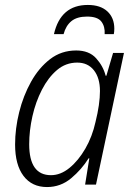

<svg xmlns="http://www.w3.org/2000/svg" viewBox="-20 -746 540 776"><path d="M170 10Q109 10 75 -35Q41 -80 41 -162Q41 -226 57.5 -292.5Q74 -359 105.5 -415.5Q137 -472 182.5 -507Q228 -542 288 -542Q340 -542 368.5 -510.5Q397 -479 407 -440H410L437 -532H481L368 0H324L341 -106H338Q310 -61 267.5 -25.5Q225 10 170 10ZM186 -38Q225 -38 261 -67.5Q297 -97 325 -145.5Q353 -194 366 -253Q375 -289 379.5 -320.5Q384 -352 384 -378Q384 -431 359.5 -462Q335 -493 292 -493Q246 -493 210.5 -463Q175 -433 149.5 -383.5Q124 -334 111 -276Q98 -218 98 -163Q98 -38 186 -38ZM198 -608Q225 -726 335 -726Q386 -726 414 -700Q442 -674 442 -630Q442 -624 441.5 -618.5Q441 -613 440 -608H403Q405 -639 389.5 -659Q374 -679 332 -679Q291 -679 268.5 -660.5Q246 -642 237 -608Z"/></svg>

Font: Noto Sans SemiCondensed Light
Style: Italic
Weight: 300
Width: 4
Italic angle: -12°
Designer: Monotype Design Team
Foundry: Monotype Imaging Inc.
Version: Version 2.013; ttfautohint (v1.8.4.7-5d5b)